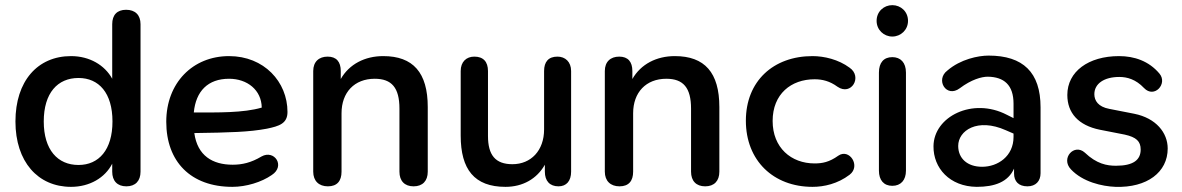

<svg xmlns="http://www.w3.org/2000/svg" viewBox="-20 -716 4592 746"><path d="M256 10C328 10 388 -25 416 -80V-49C416 -13 436 8 471 8C506 8 526 -13 526 -49V-622C526 -658 505 -678 470 -678C435 -678 416 -658 416 -622V-410C387 -463 328 -498 256 -498C126 -498 40 -401 40 -244C40 -88 127 10 256 10ZM285 -75C204 -75 150 -134 150 -244C150 -355 204 -413 285 -413C364 -413 417 -355 417 -244C417 -134 364 -75 285 -75Z M883 10C936 10 996 -8 1036 -36C1090 -71 1046 -136 996 -108C956 -84 921 -76 884 -76C806 -76 747 -111 735 -199C873 -201 948 -203 1017 -216C1065 -226 1097 -236 1097 -281C1097 -398 1006 -498 870 -498C729 -498 626 -394 626 -243C626 -88 721 10 883 10ZM733 -279C741 -362 788 -410 870 -410C941 -410 996 -366 997 -298C926 -277 825 -279 733 -279Z M1254 8C1290 8 1307 -13 1307 -49V-276C1307 -357 1357 -410 1436 -410C1502 -410 1532 -375 1532 -294V-49C1532 -13 1552 8 1587 8C1622 8 1642 -13 1642 -49V-300C1642 -434 1585 -498 1469 -498C1398 -498 1337 -467 1304 -409V-440C1304 -476 1287 -496 1253 -496C1219 -496 1197 -476 1197 -440V-49C1197 -13 1219 8 1254 8Z M1944 10C2011 10 2066 -21 2097 -76V-49C2097 -13 2116 8 2150 8C2181 8 2199 -13 2199 -49V-440C2199 -476 2176 -496 2146 -496C2111 -496 2094 -476 2094 -440V-213C2094 -131 2043 -78 1971 -78C1905 -78 1876 -113 1876 -188V-440C1876 -476 1858 -496 1823 -496C1792 -496 1770 -476 1770 -440V-189C1770 -58 1823 10 1944 10Z M2387 8C2423 8 2440 -13 2440 -49V-276C2440 -357 2490 -410 2569 -410C2635 -410 2665 -375 2665 -294V-49C2665 -13 2685 8 2720 8C2755 8 2775 -13 2775 -49V-300C2775 -434 2718 -498 2602 -498C2531 -498 2470 -467 2437 -409V-440C2437 -476 2420 -496 2386 -496C2352 -496 2330 -476 2330 -440V-49C2330 -13 2352 8 2387 8Z M3137 10C3182 10 3235 -2 3281 -37C3326 -71 3280 -141 3237 -111C3202 -86 3175 -81 3145 -81C3054 -81 2982 -142 2982 -246C2982 -351 3054 -408 3145 -408C3175 -408 3204 -401 3234 -379C3288 -342 3332 -418 3281 -453C3238 -485 3182 -498 3137 -498C2985 -498 2878 -401 2878 -247C2878 -92 2985 10 3137 10Z M3447 6C3480 6 3500 -16 3500 -53V-434C3500 -473 3479 -494 3447 -494C3414 -494 3395 -473 3395 -434V-53C3395 -16 3414 6 3447 6ZM3447 -574C3480 -574 3508 -600 3508 -635C3508 -671 3480 -696 3447 -696C3414 -696 3386 -671 3386 -635C3386 -600 3414 -574 3447 -574Z M3775 10C3845 10 3897 -9 3920 -61V-42C3920 -11 3938 8 3972 8C4004 8 4023 -12 4023 -43V-299C4023 -435 3955 -500 3821 -500C3781 -500 3712 -486 3661 -442C3613 -406 3657 -334 3709 -373C3754 -407 3794 -418 3818 -418C3881 -417 3918 -386 3918 -313V-257L3892 -270C3759 -339 3608 -263 3607 -148C3606 -63 3670 9 3775 10ZM3703 -149C3703 -209 3778 -259 3888 -210L3918 -197V-184C3918 -109 3857 -68 3796 -68C3738 -68 3703 -101 3703 -149Z M4314 10C4437 14 4517 -47 4517 -139C4517 -200 4472 -257 4387 -274L4290 -293C4247 -301 4232 -325 4232 -350C4232 -391 4270 -417 4329 -417C4359 -417 4393 -408 4425 -374C4465 -332 4518 -391 4485 -430C4444 -479 4387 -498 4328 -498C4209 -498 4127 -438 4127 -347C4127 -277 4170 -229 4253 -212L4350 -193C4395 -183 4412 -167 4412 -135C4412 -95 4384 -72 4316 -72C4281 -72 4241 -79 4195 -123C4154 -160 4100 -101 4141 -58C4187 -9 4262 8 4314 10Z"/></svg>

Font: SN Pro Medium
Style: Regular
Weight: 500
Designer: Tobias Whetton
Foundry: Supernotes
Version: Version 1.003;Glyphs 3.3 (3324)